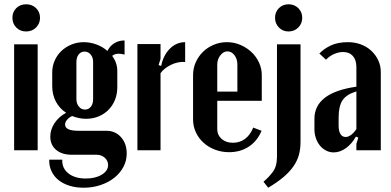

<svg xmlns="http://www.w3.org/2000/svg" viewBox="-20 -702 1825 897"><path d="M38 -619Q38 -646 56 -664Q74 -682 102 -682Q130 -682 148.5 -664Q167 -646 167 -619Q167 -592 148.5 -573.5Q130 -555 102 -555Q74 -555 56 -573.5Q38 -592 38 -619ZM156 -495V0H46V-495Z M371 175Q334 175 304 165.5Q274 156 253 139Q232 122 220.5 97.5Q209 73 210 44H271Q269 84 299.5 108Q330 132 381 132Q426 132 455.5 114Q485 96 485 69Q485 49 469.5 35Q454 21 431 21H316Q269 21 242 -2Q215 -25 215 -64Q215 -97 235 -127Q255 -157 289 -175Q257 -196 240.5 -228.5Q224 -261 224 -299V-364Q224 -393 235.5 -419Q247 -445 267 -464Q287 -483 314 -494Q341 -505 371 -505Q401 -505 430 -494.5Q459 -484 482 -464Q493 -487 514 -500Q535 -513 562 -513V-447Q547 -451 534 -451Q516 -451 504 -441Q528 -409 528 -370V-295Q528 -262 517 -235Q506 -208 486.5 -188.5Q467 -169 440.5 -158Q414 -147 382 -147Q365 -147 348.5 -150.5Q332 -154 317 -160Q302 -153 293 -142Q284 -131 284 -120Q284 -91 347 -91H477Q519 -91 545.5 -61Q572 -31 572 15Q572 49 556.5 78Q541 107 514 128.5Q487 150 450 162.5Q413 175 371 175ZM337 -238Q337 -218 348.5 -204Q360 -190 377 -190Q394 -190 404.5 -203.5Q415 -217 415 -238V-413Q415 -434 403.5 -447.5Q392 -461 375 -461Q358 -461 347.5 -447.5Q337 -434 337 -413Z M730 -496V-427L721 -398L733 -394Q743 -444 773.5 -474.5Q804 -505 845 -505V-412Q829 -414 812 -410.5Q795 -407 779.5 -399.5Q764 -392 751 -382Q738 -372 730 -360V0H622V-496Z M882 -351Q882 -383 894.5 -411Q907 -439 928.5 -460Q950 -481 979 -493Q1008 -505 1040 -505Q1073 -505 1102.5 -492.5Q1132 -480 1154.5 -459Q1177 -438 1190 -410Q1203 -382 1203 -351V-231H995V-98Q995 -71 1015.5 -53Q1036 -35 1068 -35Q1100 -35 1124.5 -53Q1149 -71 1163 -106L1202 -91Q1182 -43 1142.5 -17Q1103 9 1050 9Q1015 9 984 -3Q953 -15 930.5 -35.5Q908 -56 895 -84Q882 -112 882 -144ZM1089 -274V-401Q1089 -426 1075.5 -444Q1062 -462 1042 -462Q1024 -462 1009.5 -443.5Q995 -425 995 -401V-274Z M1265 -619Q1265 -646 1283 -664Q1301 -682 1328 -682Q1355 -682 1373.5 -664Q1392 -646 1392 -619Q1392 -592 1373.5 -573.5Q1355 -555 1328 -555Q1301 -555 1283 -573.5Q1265 -592 1265 -619ZM1384 -39Q1384 -5 1376 23Q1368 51 1350 76.5Q1332 102 1303.5 126Q1275 150 1233 175L1211 147Q1236 126 1255 100.5Q1274 75 1274 30V-495H1384Z M1449 -147Q1449 -269 1645 -297V-388Q1645 -422 1628.5 -440.5Q1612 -459 1583 -459Q1562 -459 1540.5 -449.5Q1519 -440 1503 -423L1472 -452Q1494 -475 1526.5 -490Q1559 -505 1606 -505Q1638 -505 1666 -494.5Q1694 -484 1714.5 -465Q1735 -446 1747 -420.5Q1759 -395 1759 -366V0H1645V-30L1654 -59L1643 -64Q1623 -29 1595.5 -9.5Q1568 10 1539 10Q1520 10 1503.5 1.5Q1487 -7 1475 -21.5Q1463 -36 1456 -56Q1449 -76 1449 -98ZM1595 -62Q1607 -62 1620.5 -72Q1634 -82 1645 -99V-275Q1599 -261 1580.5 -234Q1562 -207 1562 -151V-114Q1562 -90 1570.5 -76Q1579 -62 1595 -62Z"/></svg>

Font: Moniqa ExtBd Paragraph
Style: Regular
Weight: 800
Designer: Rajesh Rajput
Foundry: Rajesh Rajput
Version: Version 1.000